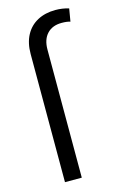

<svg xmlns="http://www.w3.org/2000/svg" viewBox="-115 -790 531 841"><g transform="rotate(-15 150.5 -369.5)"><path d="M71.3 0V-581.1Q71.3 -630.9 90.3 -666.5Q109.4 -702.1 144.3 -720.7Q179.2 -739.3 225.6 -739.3Q256.8 -739.3 286.1 -730.5L276.4 -672.9Q261.7 -677.7 237.3 -677.7Q195.3 -677.7 171.4 -652.1Q147.5 -626.5 147.5 -581.1V0Z"/></g></svg>

Font: Pretendard JP Light
Style: Regular
Weight: 300
Designer: Base glyphs from Inter by Rasmus Andersson; Hangeul glyphs from Noto Sans CJK(Source Han Sans) by Jang Soo-young and Kan
Foundry: Kil Hyung-jin
Version: Version 1.309